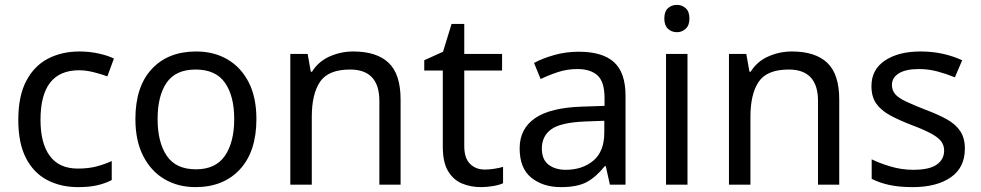

<svg xmlns="http://www.w3.org/2000/svg" viewBox="-20 -808 4020 787"><path d="M300 -41Q229 -41 173.5 -70Q118 -99 86.5 -160Q55 -221 55 -316Q55 -415 88 -477Q121 -539 177.5 -568Q234 -597 306 -597Q347 -597 385 -588.5Q423 -580 447 -568L420 -495Q396 -504 364 -512Q332 -520 304 -520Q146 -520 146 -317Q146 -220 184.5 -168.5Q223 -117 299 -117Q343 -117 376.5 -126Q410 -135 438 -148V-70Q411 -56 378.5 -48.5Q346 -41 300 -41Z M1031 -320Q1031 -187 963.5 -114Q896 -41 781 -41Q710 -41 654.5 -73.5Q599 -106 567 -168.5Q535 -231 535 -320Q535 -453 602 -525Q669 -597 784 -597Q857 -597 912.5 -564.5Q968 -532 999.5 -470.5Q1031 -409 1031 -320ZM626 -320Q626 -225 663.5 -169.5Q701 -114 783 -114Q864 -114 902 -169.5Q940 -225 940 -320Q940 -415 902 -469Q864 -523 782 -523Q700 -523 663 -469Q626 -415 626 -320Z M1428 -597Q1524 -597 1573 -550.5Q1622 -504 1622 -400V-51H1535V-394Q1535 -523 1415 -523Q1326 -523 1292 -473Q1258 -423 1258 -329V-51H1170V-587H1241L1254 -514H1259Q1285 -556 1331 -576.5Q1377 -597 1428 -597Z M1967 -113Q1987 -113 2008 -116.5Q2029 -120 2042 -124V-57Q2028 -50 2002 -45.5Q1976 -41 1952 -41Q1910 -41 1874.5 -55.5Q1839 -70 1817 -106Q1795 -142 1795 -207V-519H1719V-561L1796 -596L1831 -710H1883V-587H2038V-519H1883V-209Q1883 -160 1906.5 -136.5Q1930 -113 1967 -113Z M2352 -596Q2450 -596 2497 -553Q2544 -510 2544 -416V-51H2480L2463 -127H2459Q2424 -83 2385.5 -62Q2347 -41 2279 -41Q2206 -41 2158 -79.5Q2110 -118 2110 -200Q2110 -280 2173 -323.5Q2236 -367 2367 -371L2458 -374V-406Q2458 -473 2429 -499Q2400 -525 2347 -525Q2305 -525 2267 -512.5Q2229 -500 2196 -484L2169 -550Q2204 -569 2252 -582.5Q2300 -596 2352 -596ZM2378 -310Q2278 -306 2239.5 -278Q2201 -250 2201 -199Q2201 -154 2228.5 -133Q2256 -112 2299 -112Q2367 -112 2412 -149.5Q2457 -187 2457 -265V-313Z M2755 -788Q2775 -788 2790.5 -774.5Q2806 -761 2806 -732Q2806 -704 2790.5 -690Q2775 -676 2755 -676Q2733 -676 2718 -690Q2703 -704 2703 -732Q2703 -761 2718 -774.5Q2733 -788 2755 -788ZM2798 -587V-51H2710V-587Z M3226 -597Q3322 -597 3371 -550.5Q3420 -504 3420 -400V-51H3333V-394Q3333 -523 3213 -523Q3124 -523 3090 -473Q3056 -423 3056 -329V-51H2968V-587H3039L3052 -514H3057Q3083 -556 3129 -576.5Q3175 -597 3226 -597Z M3935 -199Q3935 -121 3877 -81Q3819 -41 3721 -41Q3665 -41 3624.5 -50Q3584 -59 3553 -75V-155Q3585 -139 3630.5 -125.5Q3676 -112 3723 -112Q3790 -112 3820 -133.5Q3850 -155 3850 -191Q3850 -211 3839 -227Q3828 -243 3799.5 -259Q3771 -275 3718 -295Q3666 -315 3629 -335Q3592 -355 3572 -383Q3552 -411 3552 -455Q3552 -523 3607.5 -560Q3663 -597 3753 -597Q3802 -597 3844.5 -587.5Q3887 -578 3924 -561L3894 -491Q3860 -505 3823 -515Q3786 -525 3747 -525Q3693 -525 3664.5 -507.5Q3636 -490 3636 -460Q3636 -438 3649 -422.5Q3662 -407 3692.5 -392.5Q3723 -378 3774 -358Q3825 -339 3861 -319Q3897 -299 3916 -270.5Q3935 -242 3935 -199Z"/></svg>

Font: Noto Sans Tamil UI
Style: Regular
Weight: 400
Designer: Jelle Bosma - Monotype Design Team
Foundry: Monotype Imaging Inc.
Version: Version 2.004; ttfautohint (v1.8.4.7-5d5b)